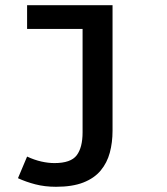

<svg xmlns="http://www.w3.org/2000/svg" viewBox="-20 -511 640 737"><path d="M195 206Q152 206 115.5 196.5Q79 187 49 173L84 90Q112 103 138.5 109Q165 115 189 115Q252 115 274.5 85Q297 55 297 -3V-400H84V-491H412V-9Q412 36 401.5 75Q391 114 366.5 143.5Q342 173 300 189.5Q258 206 195 206Z"/></svg>

Font: Source Code Pro Semibold
Style: Regular
Weight: 600
Monospace: yes
Designer: Paul D. Hunt, Teo Tuominen
Foundry: Adobe Systems Incorporated
Version: Version 2.030;PS 1.000;hotconv 16.6.51;makeotf.lib2.5.65220